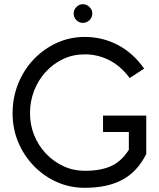

<svg xmlns="http://www.w3.org/2000/svg" viewBox="-20 -885 757 915"><path d="M384 10Q313 10 251 -17.5Q189 -45 141.5 -94Q94 -143 67 -207Q40 -271 40 -345Q40 -420 66.5 -486Q93 -552 140.5 -602Q188 -652 250.5 -680.5Q313 -709 384 -709Q469 -709 542 -670.5Q615 -632 667 -558L598 -513Q557 -569 502 -597.5Q447 -626 384 -626Q328 -626 280.5 -603.5Q233 -581 197.5 -542Q162 -503 142.5 -452.5Q123 -402 123 -345Q123 -290 143 -240.5Q163 -191 199 -153Q235 -115 282.5 -93Q330 -71 384 -71Q459 -71 508.5 -93Q558 -115 594 -171V-256H471V-334H677V-151Q635 -67 563.5 -28.5Q492 10 384 10ZM375 -776Q357 -776 344 -789Q331 -802 331 -821Q331 -838 344 -851.5Q357 -865 375 -865Q393 -865 406.5 -851.5Q420 -838 420 -821Q420 -802 406.5 -789Q393 -776 375 -776Z"/></svg>

Font: Kulim Park
Style: Regular
Weight: 400
Designer: Noponies / Dale Sattler
Foundry: Noponies
Version: Version 1.000; ttfautohint (v1.8.3)